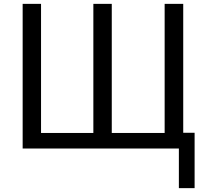

<svg xmlns="http://www.w3.org/2000/svg" viewBox="-20 -765 1064 989"><path d="M901.4 -81.1H982.4V204.1H901.4ZM96.7 0V-745.1H191.4V-80.1H460.9V-745.1H555.7V-80.1H828.1V-745.1H923.8V0Z"/></svg>

Font: Gothic A1 Medium
Style: Regular
Weight: 500
Designer: HanYang I&C Co.,Ltd.
Foundry: HanYang I&C Co.,Ltd.
Version: Version 2.50